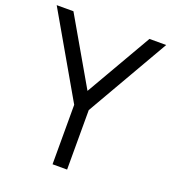

<svg xmlns="http://www.w3.org/2000/svg" viewBox="-136 -852 852 954"><g transform="rotate(20 289.5 -375.0)"><path d="M579 -750 328 -314.5V0H251V-314.5L0 -750H88.5L289.5 -402L490.5 -750Z"/></g></svg>

Font: Russisch Sans
Style: Regular
Weight: 400
Designer: Michael Sharanda (font) & Cristiano Sobral (main changes)
Foundry: Michael Sharanda
Version: Version 2.00;October 25, 2020;FontCreator 13.0.0.2681 64-bit